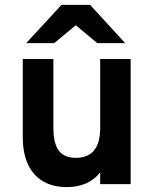

<svg xmlns="http://www.w3.org/2000/svg" viewBox="-20 -752 632 784"><path d="M252.5 12Q167 12 120 -41Q73 -94 73 -192V-511H198V-231Q198 -166.5 220 -137Q242 -107.5 289.5 -107.5Q389 -107.5 389 -229V-511H513.5V0H389V-48Q341.5 12 252.5 12ZM87 -576 231 -732H348L491 -576H377L289.5 -649L201.5 -576Z"/></svg>

Font: Overpass
Style: Bold
Weight: 700
Designer: Delve Withrington, Dave Bailey, Thomas Jockin
Foundry: Delve Fonts LLC
Version: Version 4.000; ttfautohint (v1.8.3)